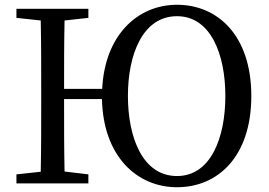

<svg xmlns="http://www.w3.org/2000/svg" viewBox="-20 -770 1128 806"><path d="M723 -31C579 -31 517 -192 517 -368C517 -541 579 -702 723 -702C865 -702 926 -541 926 -367C926 -192 865 -31 723 -31ZM249 -397C249 -494 249 -590 251 -684L351 -695V-733H49V-695L151 -684C153 -588 153 -491 153 -393V-339C153 -241 153 -145 151 -49L49 -38V0H351V-38L251 -50C249 -144 249 -241 249 -354H408C413 -115 554 16 723 16C895 16 1035 -113 1035 -367C1035 -621 894 -750 723 -750C558 -750 420 -623 409 -397Z"/></svg>

Font: Source Han Serif JP Medium
Style: Regular
Weight: 500
Designer: Ryoko NISHIZUKA 西塚涼子 (kana & ideographs); Frank Grießhammer (Latin, Greek & Cyrillic); Wenlong ZHANG 张文龙 (bopomofo); San
Foundry: Adobe Systems Incorporated
Version: Version 1.001;PS 1.001;hotconv 16.6.54;makeotf.lib2.5.65590